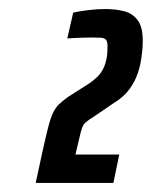

<svg xmlns="http://www.w3.org/2000/svg" viewBox="-20 -825 336 425"><path d="M59 -420 75 -494Q82 -525 87 -544.5Q92 -564 97.5 -575.5Q103 -587 111 -594.5Q119 -602 130 -610L180 -642Q188 -648 195 -654.5Q202 -661 207.5 -671Q213 -681 216 -696Q217 -701 217.5 -708Q218 -715 218 -723Q218 -733 214.5 -737Q211 -741 203.5 -741.5Q196 -742 183 -742Q173 -742 158.5 -741.5Q144 -741 129 -740L142 -797Q154 -800 174.5 -802.5Q195 -805 212 -805Q237 -805 255.5 -800Q274 -795 285 -780Q296 -765 296 -735Q296 -721 294.5 -708.5Q293 -696 291 -685Q286 -661 276.5 -643.5Q267 -626 256 -615.5Q245 -605 235 -599L185 -565Q169 -555 165 -549Q161 -543 156 -521L147 -483H244L231 -420Z"/></svg>

Font: Saira UltraCondensed ExtraBold
Style: Italic
Weight: 800
Width: 1
Italic angle: -12°
Designer: Hector Gatti with collaboration of the Omnibus-Type team
Foundry: Omnibus-Type
Version: Version 1.101